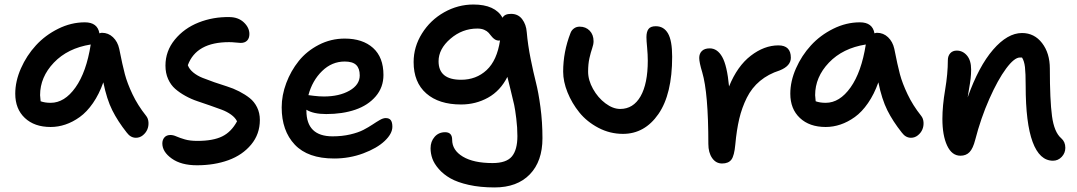

<svg xmlns="http://www.w3.org/2000/svg" viewBox="-20 -635 4725 842"><path d="M202.1 -78.1Q130.9 -78.1 88.9 -117.7Q46.9 -157.2 46.9 -224.1Q46.9 -278.8 71.8 -335.2Q96.7 -391.6 137.5 -436Q178.2 -480.5 235.1 -508.8Q292 -537.1 352.1 -537.1Q407.7 -537.1 416 -488.8Q423.3 -491.2 426.8 -491.2Q455.1 -491.2 475.6 -471.7Q496.1 -452.1 502.9 -420.9Q517.1 -349.1 527.6 -309.6Q538.1 -270 561 -221.7Q584 -173.3 620.1 -127.9Q629.9 -116.2 631.1 -99.1Q632.3 -82 626 -67.1Q619.6 -52.2 606.2 -41.5Q592.8 -30.8 576.2 -30.8Q552.7 -30.8 536.1 -53.2Q496.6 -103 472.4 -151.4Q448.2 -199.7 433.1 -273.9Q414.6 -221.7 387.7 -182.9Q360.8 -144 329.8 -121.8Q298.8 -99.6 266.8 -88.9Q234.9 -78.1 202.1 -78.1ZM155.8 -217.8Q155.8 -210.4 158.2 -190.9Q176.8 -184.1 202.1 -184.1Q263.2 -184.1 311 -251.5Q358.9 -318.8 377.9 -439.9Q276.9 -423.8 216.3 -360.4Q155.8 -296.9 155.8 -217.8Z M843.8 89.8Q774.4 89.8 733.2 60.3Q691.9 30.8 691.9 -5.9Q691.9 -22 701.2 -32.5Q710.4 -43 727.5 -43Q739.7 -43 753.9 -36.6Q768.1 -30.3 790.5 -23.7Q813 -17.1 845.7 -17.1Q914.6 -17.1 954.6 -36.9Q994.6 -56.6 1019.5 -103Q1011.7 -119.1 993.4 -132.3Q975.1 -145.5 951.9 -154.1Q928.7 -162.6 900.9 -172.4Q873 -182.1 845.9 -191.2Q818.8 -200.2 793.2 -214.4Q767.6 -228.5 748.3 -245.4Q729 -262.2 717.3 -288.3Q705.6 -314.5 705.6 -347.2Q705.6 -411.1 746.6 -461.2Q787.6 -511.2 851.3 -536.4Q915 -561.5 986.8 -560.1Q1025.4 -559.6 1049.6 -536.6Q1073.7 -513.7 1073.7 -485.8Q1073.7 -467.3 1063.7 -457Q1053.7 -446.8 1035.6 -446.8Q1030.3 -446.8 1013.9 -448.5Q997.6 -450.2 984.9 -450.2Q840.8 -450.2 803.7 -349.1Q810.1 -331.5 827.6 -317.1Q845.2 -302.7 868.4 -293.5Q891.6 -284.2 919.7 -274.4Q947.8 -264.6 975.3 -256.1Q1002.9 -247.6 1029.1 -234.1Q1055.2 -220.7 1075.2 -204.8Q1095.2 -189 1107.4 -164.3Q1119.6 -139.6 1119.6 -108.9Q1119.6 -46.9 1081.5 -1Q1043.5 44.9 981.7 67.4Q919.9 89.8 843.8 89.8Z M1445.3 60.1Q1330.1 60.1 1272.7 -0.7Q1215.3 -61.5 1215.3 -164.1Q1215.3 -217.3 1235.4 -270.8Q1255.4 -324.2 1290.3 -367.7Q1325.2 -411.1 1378.2 -438.5Q1431.2 -465.8 1491.7 -465.8Q1570.3 -465.8 1616 -424.8Q1661.6 -383.8 1661.6 -306.2Q1661.6 -252 1627.7 -212.4Q1593.8 -172.9 1537.8 -153.8Q1481.9 -134.8 1410.6 -134.8Q1354.5 -134.8 1323.7 -153.8V-149.9Q1323.7 -37.1 1438.5 -37.1Q1480.5 -37.1 1515.9 -45.4Q1551.3 -53.7 1573.7 -65.4Q1596.2 -77.1 1613.8 -88.9Q1631.3 -100.6 1645.8 -108.9Q1660.2 -117.2 1671.4 -117.2Q1687 -117.2 1693.8 -107.9Q1700.7 -98.6 1700.7 -79.1Q1700.7 -48.8 1667 -16.8Q1633.3 15.1 1573 37.6Q1512.7 60.1 1445.3 60.1ZM1491.7 -365.2Q1435.5 -365.2 1392.6 -323.5Q1349.6 -281.7 1332.5 -217.8Q1333 -217.8 1356.2 -214.8Q1379.4 -211.9 1400.4 -211.9Q1467.8 -211.9 1512.7 -237.5Q1557.6 -263.2 1557.6 -304.2Q1557.6 -335 1542 -350.1Q1526.4 -365.2 1491.7 -365.2Z M2148.9 187Q2085.9 187 2035.9 175.8Q1985.8 164.6 1955.1 147Q1924.3 129.4 1904.1 106Q1883.8 82.5 1876 60.3Q1868.2 38.1 1868.2 15.1Q1868.2 -14.6 1886 -34.9Q1903.8 -55.2 1932.1 -55.2Q1962.9 -55.2 1962.9 -22Q1962.9 23.9 2010 52Q2057.1 80.1 2140.1 80.1Q2200.7 80.1 2224.9 51Q2249 22 2249 -38.1Q2249 -75.7 2244.1 -115Q2239.3 -154.3 2234.9 -175Q2230.5 -195.8 2219.2 -240.7Q2208 -285.6 2205.1 -297.9Q2174.3 -236.8 2120.4 -206.8Q2066.4 -176.8 2002 -176.8Q1904.8 -176.8 1849.4 -225.3Q1793.9 -273.9 1793.9 -362.8Q1793.9 -429.7 1830.6 -488.3Q1867.2 -546.9 1927.7 -581.1Q1988.3 -615.2 2056.2 -615.2Q2150.9 -615.2 2184.1 -557.1Q2192.4 -574.2 2221.2 -574.2Q2252.4 -574.2 2270 -550.8Q2287.6 -527.3 2290 -494.1Q2294.9 -437.5 2307.1 -377Q2319.3 -316.4 2330.3 -273.4Q2341.3 -230.5 2350.1 -165.3Q2358.9 -100.1 2358.9 -28.8Q2358.9 72.3 2303.5 129.6Q2248 187 2148.9 187ZM1903.3 -366.2Q1903.3 -285.2 2002 -285.2Q2068.4 -285.2 2114 -327.6Q2159.7 -370.1 2172.9 -458Q2170.9 -457 2168.9 -457Q2158.2 -457 2149.9 -462.4Q2141.6 -467.8 2135.7 -475.6Q2129.9 -483.4 2122.8 -491.2Q2115.7 -499 2103.3 -504.4Q2090.8 -509.8 2073.2 -509.8Q2007.3 -509.8 1955.3 -465.1Q1903.3 -420.4 1903.3 -366.2Z M2711.9 -47.9Q2654.8 -47.9 2604.2 -74.5Q2553.7 -101.1 2520.8 -141.8Q2487.8 -182.6 2468.8 -230Q2449.7 -277.3 2449.7 -320.8Q2449.7 -407.7 2481.9 -490.2Q2486.3 -502.4 2497.1 -510.3Q2507.8 -518.1 2522 -518.1Q2548.8 -518.1 2565.9 -500.5Q2583 -482.9 2583 -454.1Q2583 -440.4 2576.9 -423.1Q2570.8 -405.8 2564.9 -379.9Q2559.1 -354 2559.1 -320.8Q2559.1 -283.7 2580.6 -245.1Q2602.1 -206.5 2635 -181.9Q2668 -157.2 2699.7 -157.2Q2757.3 -157.2 2789.1 -212.6Q2820.8 -268.1 2820.8 -369.1Q2820.8 -395.5 2817.9 -426.3Q2814.9 -457 2814.9 -472.2Q2814.9 -495.6 2824 -507.8Q2833 -520 2856 -520Q2891.1 -520 2909.4 -488.5Q2927.7 -457 2927.7 -386.2Q2927.7 -221.7 2867.4 -134.8Q2807.1 -47.9 2711.9 -47.9Z M3146.5 82Q3119.6 82 3103 58.1Q3086.4 34.2 3086.4 -3.9Q3086.4 -227.1 3059.6 -317.9Q3046.4 -361.3 3046.4 -380.9Q3046.4 -399.9 3058.1 -411.4Q3069.8 -422.9 3092.3 -422.9Q3126 -422.9 3147.2 -385.3Q3168.5 -347.7 3177.2 -255.9Q3213.4 -345.2 3272.5 -390.6Q3331.5 -436 3393.6 -436Q3448.2 -436 3448.2 -381.8Q3448.2 -345.7 3399.4 -326.2Q3349.1 -310.1 3313 -280Q3276.9 -250 3255.1 -206.3Q3233.4 -162.6 3221.9 -113.8Q3210.4 -64.9 3204.6 -1Q3200.2 47.9 3187.5 64.9Q3174.8 82 3146.5 82Z M3601.1 -78.1Q3529.8 -78.1 3487.8 -117.7Q3445.8 -157.2 3445.8 -224.1Q3445.8 -278.8 3470.7 -335.2Q3495.6 -391.6 3536.4 -436Q3577.1 -480.5 3634 -508.8Q3690.9 -537.1 3751 -537.1Q3806.6 -537.1 3814.9 -488.8Q3822.3 -491.2 3825.7 -491.2Q3854 -491.2 3874.5 -471.7Q3895 -452.1 3901.9 -420.9Q3916 -349.1 3926.5 -309.6Q3937 -270 3960 -221.7Q3982.9 -173.3 4019 -127.9Q4028.8 -116.2 4030 -99.1Q4031.2 -82 4024.9 -67.1Q4018.6 -52.2 4005.1 -41.5Q3991.7 -30.8 3975.1 -30.8Q3951.7 -30.8 3935.1 -53.2Q3895.5 -103 3871.3 -151.4Q3847.2 -199.7 3832 -273.9Q3813.5 -221.7 3786.6 -182.9Q3759.8 -144 3728.8 -121.8Q3697.8 -99.6 3665.8 -88.9Q3633.8 -78.1 3601.1 -78.1ZM3554.7 -217.8Q3554.7 -210.4 3557.1 -190.9Q3575.7 -184.1 3601.1 -184.1Q3662.1 -184.1 3710 -251.5Q3757.8 -318.8 3776.9 -439.9Q3675.8 -423.8 3615.2 -360.4Q3554.7 -296.9 3554.7 -217.8Z M4597.7 69.8Q4539.1 69.8 4508.5 -12.5Q4478 -94.7 4478 -258.8Q4478 -314 4474.9 -340.8Q4471.7 -367.7 4461.9 -382.8H4452.6Q4428.2 -382.8 4392.1 -334.2Q4356 -285.6 4318.6 -201.2Q4281.2 -116.7 4256.8 -22Q4247.1 16.1 4231.9 32Q4216.8 47.9 4191.9 47.9Q4154.3 47.9 4133.5 3.4Q4112.8 -41 4112.8 -113.8Q4112.8 -170.4 4124.8 -241.2Q4136.7 -312 4136.7 -371.1Q4136.7 -389.6 4147.2 -401.4Q4157.7 -413.1 4175.8 -413.1Q4202.1 -413.1 4220.5 -391.6Q4238.8 -370.1 4238.8 -330.1Q4238.8 -310.1 4236.6 -290.8Q4234.4 -271.5 4230 -247.1Q4225.6 -222.7 4223.6 -208Q4272 -344.2 4335.2 -417.2Q4398.4 -490.2 4461.9 -490.2Q4516.1 -490.2 4550 -446Q4584 -401.9 4584 -334Q4584 -196.3 4593.5 -125.7Q4603 -55.2 4633.8 -28.8Q4651.9 -13.2 4651.9 13.2Q4651.9 36.1 4636 53Q4620.1 69.8 4597.7 69.8Z"/></svg>

Font: Shantell Sans Irregular Bouncy
Style: Regular
Weight: 500
Designer: Stephen Nixon, Anya Danilova, Shantell Martin
Foundry: Arrow Type
Version: Version 1.006;[9816181b4]